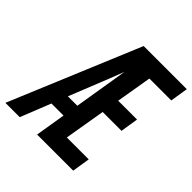

<svg xmlns="http://www.w3.org/2000/svg" viewBox="-218 -879 1023 1023"><g transform="rotate(45 294.0 -367.5)"><path d="M-22 0 285 -735H610L594 -634H429L395 -433H537L521 -332H379L340 -101H505L489 0H217L245 -171H154L86 0ZM189 -260H260L310 -565Q303 -546 295.5 -527.5Q288 -509 281 -490Z"/></g></svg>

Font: Iosevka Extended Oblique
Style: Bold
Weight: 700
Width: 7
Italic angle: -9°
Monospace: yes
Designer: Belleve Invis
Foundry: Belleve Invis
Version: Version 32.5.0; ttfautohint (v1.8.4)